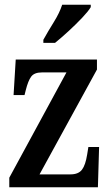

<svg xmlns="http://www.w3.org/2000/svg" viewBox="-20 -786 463 806"><path d="M19 0V-40L259 -482H156Q124 -482 111 -464.5Q98 -447 88 -407L83 -387H37L46 -536H387V-494L146 -54H276Q309 -54 324 -73.5Q339 -93 346 -138L351 -169H396L391 0ZM162 -619Q182 -655 206 -693.5Q230 -732 241 -766H361V-756Q351 -739 325 -711.5Q299 -684 268 -655.5Q237 -627 211 -606H162Z"/></svg>

Font: Noto Serif ExtraCondensed SemiBold
Style: Regular
Weight: 600
Width: 2
Designer: Monotype Design Team
Foundry: Monotype Imaging Inc.
Version: Version 2.015; ttfautohint (v1.8.4.7-5d5b)